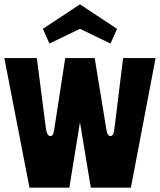

<svg xmlns="http://www.w3.org/2000/svg" viewBox="-20 -866 738 886"><path d="M548 -598 509 -280C506 -251 501 -238 490 -238C478 -238 473 -252 469 -280L417 -598H281L232 -280C228 -251 224 -238 213 -238C200 -238 195 -252 191 -280L150 -598H0L116 0H300L349 -302L399 0H584L698 -598ZM178 -733 208 -665 349 -733 490 -665 520 -733 349 -846Z"/></svg>

Font: Ranchers
Style: Regular
Weight: 400
Designer: Pablo Impallari, Brenda Gallo
Foundry: Pablo Impallari, Brenda Gallo
Version: Version 1.000